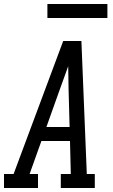

<svg xmlns="http://www.w3.org/2000/svg" viewBox="-46 -940 566 960"><path d="M-26 0V-70H22L270 -735H361L388 -70H428V0H258V-70H308L304 -235H161L102 -70H144V0ZM186 -305H302L297 -490Q297 -520 296 -549.5Q295 -579 295 -609Q284 -579 273.5 -549.5Q263 -520 252 -490ZM191 -850V-920H491V-850Z"/></svg>

Font: Iosevka Gothic
Style: Italic
Weight: 400
Italic angle: -9°
Monospace: yes
Designer: Belleve Invis
Foundry: Belleve Invis
Version: Version 15.5.1; ttfautohint (v1.8.4)